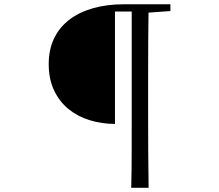

<svg xmlns="http://www.w3.org/2000/svg" viewBox="-20 -757 1040 912"><path d="M526.1 -168.3Q462.6 -168.5 405.5 -186.2Q348.4 -203.9 304.9 -239.4Q261.5 -275 236.5 -328.4Q211.4 -381.9 211.4 -452.6Q211.4 -521.4 236.8 -574.4Q262.2 -627.4 309.5 -663.5Q356.7 -699.6 422.6 -718.2Q488.5 -736.7 568.6 -736.7H644.4V-702.1H526.1ZM603.4 135.1Q605.4 51.5 605.5 -33.9Q605.6 -119.2 605.6 -205.3V-736.7H685.9Q684.6 -653.1 684.1 -567.3Q683.6 -481.4 683.6 -394.6V-206.3Q683.6 -120.6 684.1 -34.8Q684.6 51.1 685.9 135.1ZM643.7 -694.8V-736.7H789.4V-704.5L654.2 -694.8Z"/></svg>

Font: Source Han Serif JP VF
Style: Regular
Weight: 250
Designer: Ryoko NISHIZUKA 西塚涼子 (kana & ideographs); Frank Grießhammer (Latin, Greek & Cyrillic); Wenlong ZHANG 张文龙 (bopomofo); San
Foundry: Adobe
Version: Version 2.001;hotconv 1.1.0;makeotfexe 2.6.0